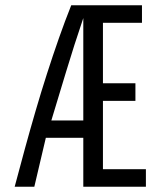

<svg xmlns="http://www.w3.org/2000/svg" viewBox="-20 -713 600 733"><path d="M36 0Q55 -72 75 -145Q95 -218 116 -290Q137 -362 159.5 -432Q182 -502 205 -567.5Q228 -633 252 -693H522V-626H373V-395H497V-328H373V-67H537V0H298V-187H155L111 0ZM176 -253H298V-644Q263 -541 231.5 -436.5Q200 -332 176 -253Z"/></svg>

Font: Ubuntu Sans Mono
Style: Regular
Weight: 400
Monospace: yes
Designer: Dalton Maag Ltd
Foundry: Dalton Maag Ltd
Version: Version 1.006